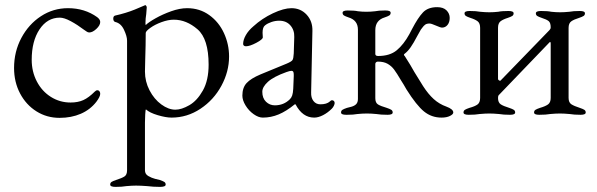

<svg xmlns="http://www.w3.org/2000/svg" viewBox="-20 -446 2336 751"><path d="M35 0ZM35 -180Q35 -244 63.5 -297.5Q92 -351 140 -382.5Q188 -414 246 -414Q311 -414 360 -379Q372 -370 372 -360Q372 -347 357 -333Q342 -319 329 -319Q324 -319 319 -322.5Q314 -326 308 -330Q283 -349 257 -363Q231 -377 214 -377Q165 -377 134.5 -331Q104 -285 104 -212Q104 -166 124 -127.5Q144 -89 179 -67Q214 -45 256 -45Q285 -45 306 -54.5Q327 -64 351 -88Q356 -93 361 -93Q366 -93 369 -89Q372 -85 372 -79Q372 -68 357 -48Q333 -17 296 -1Q259 15 213 15Q163 15 122.5 -10.5Q82 -36 58.5 -80.5Q35 -125 35 -180Z M411 0ZM411 276Q411 269 416.5 265.5Q422 262 434 258Q456 251 466.5 244.5Q477 238 477 220V-287Q477 -304 465 -329.5Q453 -355 431 -360Q427 -361 425 -364.5Q423 -368 423 -373Q423 -383 430 -385Q474 -395 507 -408.5Q540 -422 546 -425L548 -426Q550 -426 552 -423Q554 -420 554 -417L552 -391Q549 -373 549 -357Q549 -349 550 -348Q561 -359 588.5 -374.5Q616 -390 649.5 -402Q683 -414 712 -414Q761 -414 798.5 -387Q836 -360 856 -316.5Q876 -273 876 -225Q876 -166 846 -110.5Q816 -55 764 -20.5Q712 14 651 14Q629 14 597 4.5Q565 -5 551 -18Q549 -18 548 2Q547 22 547 33V220Q547 235 560 242.5Q573 250 586.5 253.5Q600 257 605 258Q617 262 622.5 265.5Q628 269 628 276Q628 285 606 285Q579 285 556 282Q530 280 512 280Q496 280 474 282Q458 285 432 285Q411 285 411 276ZM796 -193Q796 -294 752.5 -331.5Q709 -369 660 -369Q638 -369 612 -359.5Q586 -350 568 -337Q550 -324 550 -317Q550 -272 548 -212Q547 -192 547 -166Q547 -127 565 -92.5Q583 -58 611 -37.5Q639 -17 666 -17Q690 -17 720.5 -34.5Q751 -52 773.5 -92Q796 -132 796 -193Z M928 0ZM928 -72Q928 -103 944.5 -121Q961 -139 999 -155L1101 -197Q1120 -205 1124 -211Q1128 -217 1129 -237L1131 -301Q1132 -328 1116 -346.5Q1100 -365 1072 -365Q1057 -365 1042 -360Q1027 -355 1017 -347Q1007 -340 1007 -318L1008 -300Q1008 -292 982.5 -278.5Q957 -265 942 -265Q937 -265 934 -267.5Q931 -270 931 -274Q931 -290 941.5 -308.5Q952 -327 971 -343Q1005 -374 1047.5 -394Q1090 -414 1120 -414Q1156 -414 1179.5 -388.5Q1203 -363 1202 -325L1197 -85Q1196 -64 1206 -51Q1216 -38 1233 -38Q1258 -38 1270 -49Q1275 -54 1278 -54Q1283 -54 1286 -51Q1289 -48 1289 -43Q1289 -39 1286 -32.5Q1283 -26 1278 -21Q1262 -5 1243.5 4.5Q1225 14 1209 14Q1163 14 1136 -38H1133Q1100 -11 1070 1.5Q1040 14 1008 14Q991 14 972 0.5Q953 -13 940.5 -33.5Q928 -54 928 -72ZM1114 -58Q1120 -64 1123 -73Q1126 -82 1127 -99L1129 -148V-154Q1129 -162 1127 -165.5Q1125 -169 1120 -169Q1114 -169 1100 -164Q1050 -146 1028 -126Q1006 -106 1006 -87Q1006 -62 1020.5 -48Q1035 -34 1055 -34Q1090 -34 1114 -58Z M1570 -96Q1564 -106 1559 -115Q1554 -124 1549 -131Q1532 -160 1521.5 -174Q1511 -188 1496 -196.5Q1481 -205 1458 -205Q1454 -205 1451 -202.5Q1448 -200 1448 -196V-62Q1448 -44 1458.5 -37.5Q1469 -31 1493 -24Q1505 -20 1510.5 -16.5Q1516 -13 1516 -6Q1516 3 1496 3Q1469 3 1452 0Q1432 -2 1415 -2Q1398 -2 1378 0Q1363 3 1337 3H1334Q1314 3 1314 -6Q1314 -13 1319.5 -16.5Q1325 -20 1337 -24Q1342 -25 1354.5 -28.5Q1367 -32 1373.5 -39Q1380 -46 1380 -59V-330Q1380 -367 1343 -378Q1331 -382 1325.5 -385.5Q1320 -389 1320 -396Q1320 -405 1340 -405Q1367 -405 1380 -402Q1396 -400 1413 -400Q1429 -400 1447 -402Q1461 -405 1485 -405H1488Q1508 -405 1508 -396Q1508 -389 1502.5 -385.5Q1497 -382 1485 -378Q1448 -367 1448 -328V-235Q1448 -227 1459 -227Q1505 -227 1532 -249.5Q1559 -272 1581 -312L1592 -333Q1615 -377 1634.5 -397.5Q1654 -418 1690 -418Q1714 -418 1726.5 -405.5Q1739 -393 1739 -376Q1739 -359 1730.5 -348.5Q1722 -338 1709 -338Q1703 -338 1685 -346Q1667 -354 1660 -354Q1649 -354 1643 -349.5Q1637 -345 1632.5 -338.5Q1628 -332 1626 -330Q1625 -329 1612 -305Q1598 -278 1586.5 -261.5Q1575 -245 1563 -236Q1560 -234 1560 -232Q1560 -230 1561 -229Q1562 -228 1563 -227Q1588 -188 1601 -164L1635 -109Q1655 -78 1676.5 -58.5Q1698 -39 1726 -29Q1753 -19 1753 -6Q1753 1 1740 7.5Q1727 14 1707 14Q1668 14 1638.5 -10Q1609 -34 1570 -96Z M1793 -6Q1793 -13 1798.5 -16.5Q1804 -20 1816 -24Q1838 -30 1848 -37.5Q1858 -45 1858 -63V-337Q1858 -355 1848.5 -362.5Q1839 -370 1820 -376Q1808 -380 1802.5 -383.5Q1797 -387 1797 -394Q1797 -403 1817 -403Q1843 -403 1858 -400Q1878 -398 1894 -398Q1911 -398 1929 -400Q1942 -403 1969 -403Q1989 -403 1989 -394Q1989 -387 1983.5 -383.5Q1978 -380 1966 -376Q1947 -370 1937.5 -362.5Q1928 -355 1928 -337V-137Q1928 -134 1932 -131.5Q1936 -129 1938 -131L2129 -328Q2130 -330 2132 -332Q2134 -334 2134 -339Q2134 -357 2126 -363.5Q2118 -370 2099 -376Q2087 -380 2081.5 -383.5Q2076 -387 2076 -394Q2076 -403 2096 -403Q2123 -403 2136 -400Q2154 -398 2171 -398Q2187 -398 2207 -400Q2222 -403 2248 -403Q2268 -403 2268 -394Q2268 -387 2262.5 -383.5Q2257 -380 2245 -376Q2225 -370 2214.5 -362.5Q2204 -355 2204 -337V-63Q2204 -45 2215 -38Q2226 -31 2248 -24Q2260 -20 2265.5 -16.5Q2271 -13 2271 -6Q2271 3 2251 3Q2225 3 2208 0Q2186 -2 2170 -2Q2154 -2 2132 0Q2116 3 2089 3Q2069 3 2069 -6Q2069 -13 2074.5 -16.5Q2080 -20 2092 -24Q2113 -30 2123.5 -37.5Q2134 -45 2134 -63V-276Q2134 -279 2133 -281Q2132 -283 2130 -281L1931 -74Q1928 -71 1928 -63Q1928 -45 1938.5 -38Q1949 -31 1972 -24Q1984 -20 1989.5 -16.5Q1995 -13 1995 -6Q1995 3 1975 3Q1949 3 1932 0Q1910 -2 1894 -2Q1878 -2 1856 0Q1840 3 1813 3Q1793 3 1793 -6Z"/></svg>

Font: EB Garamond
Style: Regular
Weight: 400
Designer: Georg Duffner and Octavio Pardo
Foundry: Georg Duffner
Version: Version 1.000; ttfautohint (v1.6)